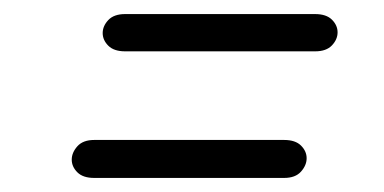

<svg xmlns="http://www.w3.org/2000/svg" viewBox="-20 -406 546 273"><path d="M114 -153Q98 -153 90 -161Q82 -169 82 -179Q82 -189 90 -198Q98 -207 114 -207H384Q400 -207 408 -199Q416 -191 416 -181Q416 -171 408 -162Q400 -153 384 -153ZM158 -333Q142 -333 134 -341Q126 -349 126 -359Q126 -369 134 -377.5Q142 -386 158 -386H428Q444 -386 452 -378Q460 -370 460 -360Q460 -350 452 -341.5Q444 -333 428 -333Z"/></svg>

Font: Edu VIC WA NT Beginner
Style: Regular
Weight: 400
Designer: Tina and Corey Anderson
Foundry: Google for Education
Version: Version 1.003